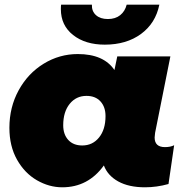

<svg xmlns="http://www.w3.org/2000/svg" viewBox="-20 -787 801 817"><path d="M721 -169 697 -4Q647 10 597 10Q528 10 483 -15Q438 -40 422 -83Q355 10 245 10Q189 10 137 -20Q85 -50 52.5 -107.5Q20 -165 20 -243Q20 -331 59.5 -403Q99 -475 166 -516Q233 -557 311 -557Q421 -557 467 -489L479 -547H705L640 -222Q638 -206 638 -202Q638 -161 682 -161Q705 -161 721 -169ZM429 -293Q429 -332 407.5 -355.5Q386 -379 348 -379Q304 -379 276.5 -345Q249 -311 249 -254Q249 -215 270.5 -191.5Q292 -168 330 -168Q374 -168 401.5 -202Q429 -236 429 -293ZM239 -748Q239 -761 240 -767H371Q370 -739 388.5 -722.5Q407 -706 439 -706Q471 -706 491.5 -722.5Q512 -739 519 -767H658Q642 -688 580 -642.5Q518 -597 426 -597Q343 -597 291 -638Q239 -679 239 -748Z"/></svg>

Font: Montserrat Alternates Black
Style: Italic
Weight: 900
Italic angle: -11.3°
Designer: Julieta Ulanovsky
Foundry: Julieta Ulanovsky
Version: Version 7.200